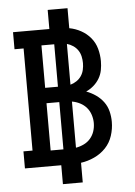

<svg xmlns="http://www.w3.org/2000/svg" viewBox="-61 -884 723 1032"><g transform="rotate(-5 300.0 -368.0)"><path d="M236 102V0H40V-92H89V-643H40V-735H236V-838H343V-730Q376 -724 406 -707.5Q436 -691 457.5 -665Q479 -639 488 -606Q497 -573 497 -539Q497 -515 492.5 -491Q488 -467 475.5 -446Q463 -425 444.5 -409Q426 -393 404 -383Q431 -373 455 -356.5Q479 -340 496 -317Q513 -294 520 -266Q527 -238 527 -209Q527 -171 515 -134Q503 -97 477 -69.5Q451 -42 415.5 -25.5Q380 -9 343 -4V102ZM186 -422H255V-651H186ZM323 -427Q341 -432 356.5 -442.5Q372 -453 382 -468Q392 -483 396 -501Q400 -519 400 -537Q400 -555 396 -573Q392 -591 382 -606Q372 -621 356.5 -631.5Q341 -642 323 -647ZM186 -84H255V-339H186ZM323 -87Q346 -91 366.5 -101Q387 -111 401.5 -128Q416 -145 423 -166.5Q430 -188 430 -211Q430 -233 423 -255Q416 -277 401.5 -294Q387 -311 366.5 -321.5Q346 -332 323 -336Z"/></g></svg>

Font: Iosevka Slab Semibold Extended
Style: Regular
Weight: 600
Width: 7
Monospace: yes
Designer: Belleve Invis
Foundry: Belleve Invis
Version: Version 11.1.0; ttfautohint (v1.8.3)